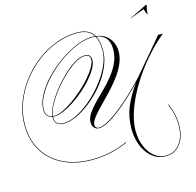

<svg xmlns="http://www.w3.org/2000/svg" viewBox="-275 -1182 1956 1914"><g transform="rotate(-15 703.0 -225.0)"><path d="M1403 262Q1403 149 1354 41L1359 38Q1409 147 1409 263Q1409 341 1384.5 401Q1360 461 1314 495.5Q1268 530 1204 530Q1139 530 1089.5 500Q1040 470 1006.5 419.5Q973 369 956 307Q939 245 939 181Q939 56 983 -48.5Q1027 -153 1103 -256Q1039 -190 972 -128.5Q905 -67 841.5 -18Q778 31 723.5 59.5Q669 88 630 88Q602 88 582 67.5Q562 47 562 10Q562 -34 591.5 -78.5Q621 -123 667 -170.5Q713 -218 765.5 -269Q818 -320 864 -377.5Q910 -435 939.5 -499.5Q969 -564 969 -638Q969 -781 840 -802Q869 -746 869 -652Q869 -582 842 -510.5Q815 -439 769 -371Q723 -303 664.5 -244.5Q606 -186 542.5 -141.5Q479 -97 417 -72Q355 -47 302 -47Q258 -47 233.5 -69Q209 -91 209 -133Q209 -138 209 -143Q177 -148 158 -170Q139 -192 139 -232Q139 -294 170.5 -360.5Q202 -427 255.5 -492Q309 -557 377 -614.5Q445 -672 518.5 -716Q592 -760 663 -785.5Q734 -811 793 -811Q811 -811 828 -809Q781 -885 664 -885Q551 -885 443 -844Q335 -803 241 -730.5Q147 -658 75.5 -562.5Q4 -467 -36 -357Q-76 -247 -76 -132Q-76 -18 -36.5 74.5Q3 167 76 233Q149 299 252 334.5Q355 370 482 370Q580 370 676.5 349Q773 328 852 290L854 296Q775 333 678 354.5Q581 376 482 376Q354 376 250 340Q146 304 72 237.5Q-2 171 -42 77Q-82 -17 -82 -132Q-82 -248 -41.5 -358.5Q-1 -469 70.5 -565.5Q142 -662 237 -735Q332 -808 441 -849.5Q550 -891 664 -891Q788 -891 836 -808Q899 -800 939 -768.5Q979 -737 997.5 -693.5Q1016 -650 1016 -603Q1016 -544 993 -487Q970 -430 932 -375.5Q894 -321 849 -271Q804 -221 759 -175.5Q714 -130 676 -89.5Q638 -49 615 -15.5Q592 18 592 45Q592 61 603 71.5Q614 82 630 82Q675 82 752 35Q829 -12 927.5 -98Q1026 -184 1135 -300L1439 -659H1488Q1402 -588 1324.5 -502.5Q1247 -417 1183 -324.5Q1119 -232 1072 -138.5Q1025 -45 999.5 43Q974 131 974 205Q974 296 1004 368.5Q1034 441 1086 482.5Q1138 524 1204 524Q1264 524 1309 491.5Q1354 459 1378.5 400Q1403 341 1403 262ZM215 -133Q215 -53 303 -53Q355 -53 416 -79.5Q477 -106 540 -152.5Q603 -199 660.5 -259.5Q718 -320 764 -387Q810 -454 836.5 -522Q863 -590 863 -652Q863 -748 832 -803Q814 -805 793 -805Q732 -805 661 -779Q590 -753 517 -708.5Q444 -664 377.5 -606.5Q311 -549 258.5 -484.5Q206 -420 175.5 -355.5Q145 -291 145 -232Q145 -159 210 -149Q215 -190 240 -243Q265 -296 305 -352.5Q345 -409 393 -462Q441 -515 492 -558Q543 -601 590.5 -626Q638 -651 676 -651Q713 -651 727 -633.5Q741 -616 741 -588Q741 -551 715 -503.5Q689 -456 645 -405.5Q601 -355 547 -308Q493 -261 435.5 -223.5Q378 -186 324.5 -163.5Q271 -141 230 -141Q222 -141 215 -142Q215 -137 215 -133ZM676 -645Q641 -645 594.5 -620.5Q548 -596 498 -554Q448 -512 399.5 -459.5Q351 -407 311 -351Q271 -295 245.5 -242.5Q220 -190 216 -148Q222 -147 230 -147Q268 -147 319 -170.5Q370 -194 426.5 -233.5Q483 -273 537 -321.5Q591 -370 635 -420.5Q679 -471 705 -517Q731 -563 731 -597Q731 -645 676 -645ZM1220 -889 1219 -892Q1231 -897 1257.5 -909.5Q1284 -922 1313.5 -937Q1343 -952 1366.5 -964Q1390 -976 1397 -980Q1405 -980 1405 -971Q1401 -958 1396.5 -938.5Q1392 -919 1392 -902Q1392 -898 1392 -894.5Q1392 -891 1393 -887Q1393 -885 1390 -885Q1388 -885 1386 -888Q1379 -902 1374 -915Q1369 -928 1366 -944Z"/></g></svg>

Font: Ballet 72pt
Style: Regular
Weight: 400
Designer: Maximiliano R. Sproviero
Foundry: Omnibus-Type
Version: Version 1.100; ttfautohint (v1.8.3)